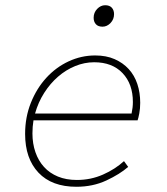

<svg xmlns="http://www.w3.org/2000/svg" viewBox="-20 -702 640 734"><path d="M272 12Q178 12 127 -42Q76 -96 76 -190Q76 -254 98 -309Q120 -364 157 -404.5Q194 -445 242.5 -467.5Q291 -490 344 -490Q386 -490 418 -476Q450 -462 472 -438Q494 -414 505 -381Q516 -348 516 -309Q516 -287 512.5 -268.5Q509 -250 506 -242H108Q106 -230 105 -217.5Q104 -205 104 -192Q104 -153 115.5 -120Q127 -87 148.5 -63.5Q170 -40 201.5 -27Q233 -14 274 -14Q327 -14 373.5 -34.5Q420 -55 454 -86L470 -64Q438 -36 386.5 -12Q335 12 272 12ZM340 -464Q303 -464 267.5 -449.5Q232 -435 202 -409Q172 -383 149 -347Q126 -311 114 -268H483Q488 -291 488 -312Q488 -381 448.5 -422.5Q409 -464 340 -464ZM372 -600Q355 -600 346.5 -609.5Q338 -619 338 -634Q338 -654 351.5 -668Q365 -682 382 -682Q399 -682 407.5 -672.5Q416 -663 416 -648Q416 -628 402.5 -614Q389 -600 372 -600Z"/></svg>

Font: Source Code Pro ExtraLight
Style: Italic
Weight: 200
Italic angle: -11°
Monospace: yes
Designer: Paul D. Hunt, Teo Tuominen
Foundry: Adobe Systems Incorporated
Version: Version 1.050;PS 1.000;hotconv 16.6.51;makeotf.lib2.5.65220